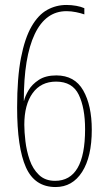

<svg xmlns="http://www.w3.org/2000/svg" viewBox="-20 -740 434 774"><path d="M49 -307Q49 -427 64.5 -506.5Q80 -586 107 -633Q134 -680 170 -700Q206 -720 248 -720Q268 -720 287.5 -716.5Q307 -713 320 -707V-682Q306 -687 286.5 -691Q267 -695 248 -695Q164 -695 120 -602.5Q76 -510 76 -334H77Q81 -352 95 -376Q109 -400 136.5 -418Q164 -436 207 -436Q281 -436 315.5 -375.5Q350 -315 350 -217Q350 -108 311 -47Q272 14 204 14Q120 14 84.5 -65.5Q49 -145 49 -307ZM202 -11Q323 -11 323 -219Q323 -305 297.5 -358Q272 -411 206 -411Q145 -411 111.5 -364.5Q78 -318 78 -237Q78 -209 82.5 -170.5Q87 -132 99.5 -95.5Q112 -59 137 -35Q162 -11 202 -11Z"/></svg>

Font: Noto Sans Gujarati ExtraCondensed Thin
Style: Regular
Weight: 100
Width: 2
Designer: Jelle Bosma - Monotype Design Team, Universal Thirst
Foundry: Monotype Imaging Inc.
Version: Version 2.106; ttfautohint (v1.8.4.7-5d5b)